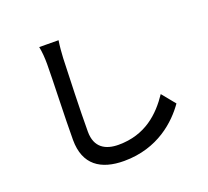

<svg xmlns="http://www.w3.org/2000/svg" viewBox="-138 -954 1277 1178"><g transform="rotate(-20 500.0 -365.5)"><path d="M229 -783C236 -750 239 -710 239 -669C239 -573 229 -318 229 -177C229 -13 330 52 481 52C703 52 836 -76 902 -170L831 -257C760 -151 657 -53 483 -53C398 -53 332 -89 332 -193C332 -331 340 -559 344 -669C346 -704 349 -746 355 -782Z"/></g></svg>

Font: Noto Sans CJK KR Medium
Style: Regular
Weight: 500
Designer: Ryoko NISHIZUKA (kana & ideographs); Paul D. Hunt (Latin, Greek & Cyrillic); Wenlong ZHANG (bopomofo); Sandoll Communica
Foundry: Adobe Systems Incorporated
Version: Version 1.004;PS 1.004;hotconv 1.0.82;makeotf.lib2.5.63406